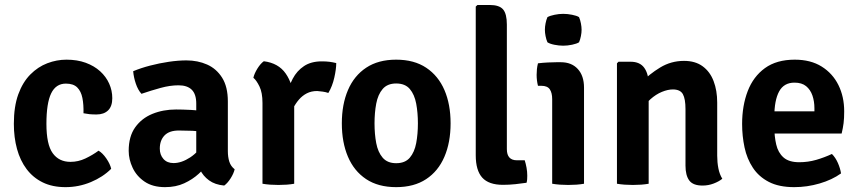

<svg xmlns="http://www.w3.org/2000/svg" viewBox="-20 -756 3535 790"><path d="M323.5 -290Q324.5 -325.5 319 -353Q313.5 -380.5 297.8 -396.2Q282 -412 251 -412Q210 -412 190.5 -371.8Q171 -331.5 171 -246.5Q171 -161.5 196.8 -125.8Q222.5 -90 270 -90Q302 -90 331.5 -104Q361 -118 385.5 -136Q402 -126.5 417.5 -104Q433 -81.5 437.5 -61.5Q403.5 -27.5 353.8 -6.8Q304 14 249.5 14Q195.5 14 155.8 -5.5Q116 -25 89.5 -60.2Q63 -95.5 50 -143Q37 -190.5 37 -246.5Q37 -317.5 55.2 -367.8Q73.5 -418 104.8 -449.5Q136 -481 174.8 -495.8Q213.5 -510.5 253.5 -510.5Q297.5 -510.5 332.5 -497.8Q367.5 -485 392 -462.8Q416.5 -440.5 429.2 -412Q442 -383.5 442 -352Q442 -318.5 424.8 -301.8Q407.5 -285 377 -285Q360.5 -285 348.2 -286.2Q336 -287.5 323.5 -290Z M509.5 -135.5Q509.5 -194.5 536.2 -232Q563 -269.5 607.2 -287.5Q651.5 -305.5 704.5 -305.5Q729.5 -305.5 764.2 -303.8Q799 -302 828 -295.5V-211Q804 -216.5 772.2 -217.8Q740.5 -219 716 -219Q676.5 -219 657 -198.8Q637.5 -178.5 637.5 -144.5Q637.5 -119 652.5 -102Q667.5 -85 694 -85Q727 -85 762.8 -108.5Q798.5 -132 823 -175L842 -86Q823 -64 797.5 -40.8Q772 -17.5 737.8 -1.8Q703.5 14 659 14Q608.5 14 575.2 -8.5Q542 -31 525.8 -65.5Q509.5 -100 509.5 -135.5ZM945.5 -59.5Q941.5 -42 928.8 -22Q916 -2 902.5 7.5Q864.5 4 840 -14Q815.5 -32 803.2 -57.8Q791 -83.5 787.5 -110V-329.5Q787.5 -368.5 769 -386.8Q750.5 -405 714.5 -405Q679.5 -405 640.5 -394.2Q601.5 -383.5 562 -370Q547.5 -386 538.8 -412Q530 -438 528 -463Q559 -476 597.2 -486Q635.5 -496 674.8 -501.8Q714 -507.5 747 -507.5Q793.5 -507.5 832 -490.5Q870.5 -473.5 894 -436.2Q917.5 -399 917.5 -338.5V-134.5Q917.5 -110 923.5 -91Q929.5 -72 945.5 -59.5Z M1363.5 -496.5Q1363.5 -472 1355.5 -436.5Q1347.5 -401 1331 -373.5Q1319.5 -377.5 1308 -379Q1296.5 -380.5 1285 -381.5Q1261 -381.5 1242.5 -372Q1224 -362.5 1210 -346.2Q1196 -330 1185 -308.5Q1174 -287 1165.5 -263L1149 -284Q1151 -322.5 1159.2 -361.2Q1167.5 -400 1184.5 -432.2Q1201.5 -464.5 1230.8 -484Q1260 -503.5 1303.5 -503.5Q1322 -503.5 1335.5 -501.8Q1349 -500 1363.5 -496.5ZM1022.5 -436Q1026.5 -453.5 1039.2 -474Q1052 -494.5 1065.5 -504Q1125.5 -496.5 1155.5 -453.5Q1185.5 -410.5 1190.5 -343V0Q1177 2.5 1160 3.8Q1143 5 1125.5 5Q1108.5 5 1091.2 3.8Q1074 2.5 1060 0V-332.5Q1060 -375 1047.5 -400.5Q1035 -426 1022.5 -436Z M1834 -248.5Q1834 -170 1808.5 -110.8Q1783 -51.5 1733.2 -18.8Q1683.5 14 1610 14Q1536 14 1486.2 -19.2Q1436.5 -52.5 1411.5 -111.5Q1386.5 -170.5 1386.5 -248.5Q1386.5 -326.5 1411.8 -385.5Q1437 -444.5 1486.8 -477.5Q1536.5 -510.5 1610 -510.5Q1684 -510.5 1733.8 -477.2Q1783.5 -444 1808.8 -385.2Q1834 -326.5 1834 -248.5ZM1521 -248.5Q1521 -204.5 1528 -167.2Q1535 -130 1554.5 -107.2Q1574 -84.5 1610 -84.5Q1647 -84.5 1666.2 -107.2Q1685.5 -130 1692.5 -167.2Q1699.5 -204.5 1699.5 -248.5Q1699.5 -292 1692.5 -329.5Q1685.5 -367 1666.2 -389.8Q1647 -412.5 1610 -412.5Q1574 -412.5 1554.5 -389.8Q1535 -367 1528 -329.5Q1521 -292 1521 -248.5Z M2139 -96.5Q2143.5 -82.5 2146.5 -66Q2149.5 -49.5 2149.5 -33Q2149.5 -26 2149 -18.2Q2148.5 -10.5 2146.5 -4Q2126.5 -1 2100.5 1.8Q2074.5 4.5 2049.5 4.5Q1991 4.5 1964.2 -25.2Q1937.5 -55 1937.5 -117V-729L1944.5 -735.5H1995Q2034.5 -735.5 2050 -717.2Q2065.5 -699 2065.5 -655V-142.5Q2065.5 -96.5 2107 -96.5Z M2383 0Q2369.5 2.5 2352.2 3.8Q2335 5 2318 5Q2301 5 2283.8 3.8Q2266.5 2.5 2252 0V-348Q2252 -374 2242.2 -388.5Q2232.5 -403 2207 -403H2193.5Q2188 -425 2188 -448Q2188 -459.5 2189.2 -471.5Q2190.5 -483.5 2193.5 -495.5Q2214.5 -498 2235.2 -499Q2256 -500 2270 -500H2287.5Q2332 -500 2357.5 -472Q2383 -444 2383 -395.5ZM2222 -633.5Q2222 -646 2224.8 -660Q2227.5 -674 2232.5 -685.5Q2243.5 -691.5 2261.8 -695.2Q2280 -699 2297.5 -699Q2315 -699 2334 -695.2Q2353 -691.5 2362.5 -685.5Q2367.5 -674 2370.2 -659.8Q2373 -645.5 2373 -633.5Q2373 -621.5 2370.2 -607.5Q2367.5 -593.5 2362.5 -582Q2353 -576 2334 -572Q2315 -568 2297.5 -568Q2280 -568 2261.2 -571.8Q2242.5 -575.5 2232.5 -582Q2227.5 -593.5 2224.8 -607.5Q2222 -621.5 2222 -633.5Z M2574.5 -502Q2613 -502 2631 -476.8Q2649 -451.5 2649 -408V0Q2635.5 2.5 2618.2 3.8Q2601 5 2584 5Q2567.5 5 2550 3.8Q2532.5 2.5 2518.5 0V-495.5L2525 -502ZM2931 -115.5Q2931 -88 2935.8 -63.5Q2940.5 -39 2952 -20.5Q2938 -9 2916.2 -0.8Q2894.5 7.5 2870.5 7.5Q2831.5 7.5 2816 -13.5Q2800.5 -34.5 2800.5 -74.5V-307Q2800.5 -349 2789.8 -368.5Q2779 -388 2748.5 -388Q2728 -388 2703.5 -378Q2679 -368 2656 -347.5Q2633 -327 2617 -296V-415Q2651.5 -451 2696.2 -478.2Q2741 -505.5 2794.5 -505.5Q2841 -505.5 2871.2 -483.2Q2901.5 -461 2916.2 -422.2Q2931 -383.5 2931 -334Z M3116.5 -206.5V-298H3331V-310.5Q3331 -339 3322.8 -363Q3314.5 -387 3296.8 -401.5Q3279 -416 3249 -416Q3205.5 -416 3185.8 -379.8Q3166 -343.5 3166 -275V-235.5Q3166 -195 3173.8 -161.5Q3181.5 -128 3203.8 -108.2Q3226 -88.5 3268.5 -88.5Q3304.5 -88.5 3338.2 -98.2Q3372 -108 3403 -122.5Q3418 -107.5 3427.8 -85Q3437.5 -62.5 3440.5 -42.5Q3403.5 -16 3352.2 -1Q3301 14 3248 14Q3185 14 3143.5 -7.5Q3102 -29 3077.8 -65.8Q3053.5 -102.5 3043.5 -149.2Q3033.5 -196 3033.5 -246Q3033.5 -321 3056.5 -381Q3079.5 -441 3127.5 -475.8Q3175.5 -510.5 3250 -510.5Q3315.5 -510.5 3360.8 -482.2Q3406 -454 3429.8 -406Q3453.5 -358 3453.5 -298Q3453.5 -269 3451 -249.2Q3448.5 -229.5 3443 -206.5Z"/></svg>

Font: Signika SemiBold
Style: Regular
Weight: 600
Designer: Anna Giedry
Foundry: Anna Giedry
Version: Version 2.001